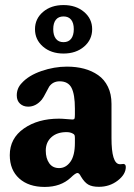

<svg xmlns="http://www.w3.org/2000/svg" viewBox="-20 -738 536 766"><path d="M119.6 -621.6Q119.6 -663.1 151.6 -690.4Q183.6 -717.8 233.4 -717.8Q283.2 -717.8 315.4 -690.4Q347.7 -663.1 347.7 -621.6Q347.7 -579.6 315.4 -552Q283.2 -524.4 233.4 -524.4Q183.6 -524.4 151.6 -552Q119.6 -579.6 119.6 -621.6ZM202.9 -659.2Q192.4 -646 192.4 -621.6Q192.4 -597.2 202.9 -583.5Q213.4 -569.8 233.4 -569.8Q253.4 -569.8 263.9 -583.5Q274.4 -597.2 274.4 -621.6Q274.4 -646 263.9 -659.2Q253.4 -672.4 233.4 -672.4Q213.4 -672.4 202.9 -659.2ZM46.9 -357.4Q46.9 -386.2 66.9 -406.7Q94.2 -437 145.3 -454.6Q196.3 -472.2 247.1 -472.2Q284.2 -472.2 315.4 -463.9Q346.7 -455.6 371.6 -438.2Q396.5 -420.9 410.6 -391.8Q424.8 -362.8 424.8 -323.7V-187Q424.8 -85.9 456.5 -83Q460.4 -82.5 465.8 -83.3Q471.2 -84 472.7 -84Q481.9 -83 481.9 -71.8Q481.9 -42.5 449.7 -17.6Q417.5 7.3 374.5 7.3Q347.7 7.3 332.3 -1.5Q316.9 -10.3 302.7 -34.2Q295.9 -47.9 289.1 -47.9Q281.2 -47.9 261.7 -28.8Q222.2 7.8 158.2 7.8Q94.2 7.8 56.6 -26.1Q19 -60.1 19 -119.1Q19 -186 75.2 -225.3Q131.3 -264.6 215.3 -264.6Q226.6 -264.6 246.1 -262.9Q265.6 -261.2 269 -261.2Q275.4 -261.2 277.1 -264.6Q278.8 -268.1 278.8 -280.8V-304.7Q278.8 -361.3 265.4 -387.5Q252 -413.6 217.8 -413.6Q191.4 -413.6 176.3 -392.6Q173.3 -388.2 163.3 -368.4Q153.3 -348.6 147 -340.8Q123.5 -312.5 92.3 -312.5Q72.8 -312.5 59.8 -324.5Q46.9 -336.4 46.9 -357.4ZM278.8 -168V-187Q278.8 -195.3 277.3 -199Q275.9 -202.6 269.5 -205.6Q259.8 -210.9 245.1 -210.9Q207.5 -210.9 185.1 -190.7Q162.6 -170.4 162.6 -137.2Q162.6 -106.4 176.3 -86.9Q189.9 -67.4 215.8 -67.4Q242.7 -67.4 260.7 -92.3Q278.8 -117.2 278.8 -168Z"/></svg>

Font: Cooper*
Style: Bold
Weight: 700
Designer: Owen Earl
Foundry: indestructible type*
Version: Version 0.001